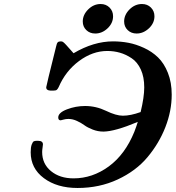

<svg xmlns="http://www.w3.org/2000/svg" viewBox="-20 -914 875 956"><path d="M132.8 -155.8Q132.8 -180.7 137.9 -194.3Q143.1 -208 148.4 -210.4Q153.8 -212.9 162.1 -212.9H169.9Q193.8 -212.9 193.8 -194.8Q193.8 -191.9 191.9 -179Q189.9 -166 189.9 -157.2Q189.9 -98.1 233.9 -62Q277.8 -25.9 346.2 -25.9Q440.4 -25.9 521.7 -85.4Q603 -145 648.9 -257.8Q652.8 -266.6 658.4 -283.7Q664.1 -300.8 666 -307.1Q552.2 -259.3 495.1 -258.8Q467.3 -258.8 441.7 -268.8Q416 -278.8 400.4 -290.3Q384.8 -301.8 363.3 -311.8Q341.8 -321.8 320.8 -321.8Q307.6 -321.8 295.9 -318.4Q284.2 -314.9 282.2 -314.9Q270 -314.9 270 -329.1Q270 -353 313.5 -369.6Q356.9 -386.2 403.8 -386.2Q458 -386.2 508.1 -362.1Q558.1 -337.9 591.8 -337.9Q629.9 -337.9 680.2 -356Q698.2 -430.2 698.2 -479Q698.2 -530.8 681.2 -567.9Q664.1 -605 635.5 -624Q606.9 -643.1 576.9 -651.6Q546.9 -660.2 514.2 -660.2Q440.9 -660.2 373.5 -610.1Q306.2 -560.1 272 -480Q267.1 -470.2 262.5 -466.6Q257.8 -462.9 246.1 -462.9H231Q210 -463.9 210 -479Q210 -484.9 259.8 -684.1Q262.7 -698.2 267.3 -703.1Q272 -708 282.2 -708Q285.2 -708 287.6 -707.5Q290 -707 292 -706.1Q293.9 -705.1 296.9 -702.6Q299.8 -700.2 302.5 -697.5Q305.2 -694.8 310.1 -689.5Q314.9 -684.1 319.1 -679.4Q323.2 -674.8 331.1 -666Q338.9 -657.2 346.2 -648.9Q446.3 -708 543 -708Q582 -708 619.6 -700.9Q657.2 -693.8 697 -675.5Q736.8 -657.2 766.8 -628.2Q796.9 -599.1 815.9 -551.5Q835 -503.9 835 -442.9Q835 -361.8 803.5 -281Q772 -200.2 714.6 -131.6Q657.2 -63 566.2 -20.5Q475.1 22 366.2 22Q264.2 22 198.5 -26.9Q132.8 -75.7 132.8 -155.8ZM392.1 -807.1Q392.1 -840.3 419.2 -867.2Q446.3 -894 481 -894Q507.8 -894 525.4 -876.5Q543 -858.9 543 -833Q543 -798.8 515.6 -772.9Q488.3 -747.1 454.1 -747.1Q427.2 -747.1 409.7 -764.2Q392.1 -781.2 392.1 -807.1ZM598.1 -807.1Q598.1 -840.3 625 -867.2Q651.9 -894 687 -894Q713.9 -894 731.4 -876.5Q749 -858.9 749 -833Q749 -798.8 721.4 -772.9Q693.8 -747.1 660.2 -747.1Q633.3 -747.1 615.7 -764.2Q598.1 -781.2 598.1 -807.1Z"/></svg>

Font: CMU Serif
Style: BoldItalic
Weight: 700
Italic angle: -14.04°
Version: Version 0.7.0